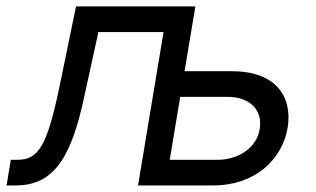

<svg xmlns="http://www.w3.org/2000/svg" viewBox="-20 -565 963 585"><path d="M0 0H28.4C149.1 0 198.9 -93.8 237.2 -272.7L279.8 -467.3H478.3L400.6 0H629.3C757.1 0 839.5 -78.1 856.5 -176.1C872.2 -275.6 815.3 -348 687.5 -348H542.3L575.3 -545.5H211.6L161.9 -304C123.6 -120.7 98 -78.1 32.7 -78.1H12.8ZM497.2 -78.1 529.1 -269.9H674.7C740.1 -269.9 781.2 -230.1 771.3 -171.9C762.8 -116.5 708.8 -78.1 642 -78.1Z"/></svg>

Font: Magic Ui Pro
Style: Italic
Weight: 400
Italic angle: -9.39999°
Designer: Stefan Endress, Andreas Faust
Version: Version 1.000;FEAKit 1.0